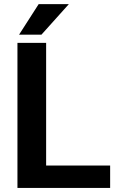

<svg xmlns="http://www.w3.org/2000/svg" viewBox="-20 -921 581 941"><path d="M519.8 -109.8V0H162V-109.8ZM206.1 -710.9V0H65.5V-710.9ZM73.5 -751.2 169.4 -900.6H317.3L183.2 -751.2Z"/></svg>

Font: Vazirmatn
Style: Regular
Weight: 400
Designer: Saber Rastikerdar
Foundry: Saber Rastikerdar
Version: Version 33.003;September 2, 2022;FontCreator 14.0.0.2862 64-